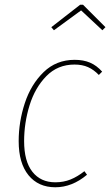

<svg xmlns="http://www.w3.org/2000/svg" viewBox="-20 -782 466 812"><path d="M412 -479 398 -465Q377 -487 352.5 -498Q328 -509 295 -509Q224 -509 176 -460Q128 -411 105 -336.5Q82 -262 82 -185Q82 -100 117 -55.5Q152 -11 214 -11Q249 -11 278.5 -23Q308 -35 337 -58L348 -43Q285 10 214 10Q142 10 100.5 -41Q59 -92 59 -185Q59 -267 85 -346Q111 -425 164.5 -477Q218 -529 296 -529Q333 -529 361 -517Q389 -505 412 -479ZM208 -654 197 -667 319 -762H331L426 -667L413 -654L323 -738Z"/></svg>

Font: Fira Sans Condensed Thin
Style: Italic
Weight: 250
Width: 3
Italic angle: -8°
Designer: Carrois Corporate & Edenspiekermann AG
Foundry: Carrois Corporate GbR & Edenspiekermann AG
Version: Version 4.203